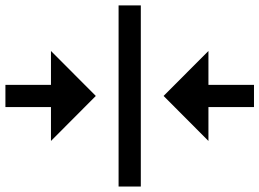

<svg xmlns="http://www.w3.org/2000/svg" viewBox="-20 -662 958 709"><path d="M749.7 -141.5V-266.7H917.9V-348.7H749.7V-473.8L584.1 -307.7ZM168.2 -473.8V-348.7H0V-266.7H168.2V-141.5L333.8 -307.7ZM417.9 26.7H500V-642.1H417.9Z"/></svg>

Font: FiraCode Nerd Font
Style: Regular
Weight: 400
Designer: Carrois Corporate, Edenspiekermann AG, Nikita Prokopov
Foundry: Carrois Corporate, Edenspiekermann AG, Nikita Prokopov
Version: Version 6.002;Nerd Fonts 2.2.2